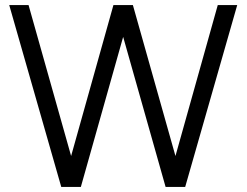

<svg xmlns="http://www.w3.org/2000/svg" viewBox="-20 -740 976 760"><path d="M222.5 0 16.5 -720H93L261.5 -122.5L429 -720H506L674.5 -122.5L842 -720H919L713 0H635.5L467.5 -594L300 0Z"/></svg>

Font: Vela Sans
Style: Regular
Weight: 400
Designer: Principal design: Mikhail Sharanda - project Manrope.
Design modification: Ravid Balaliev
Foundry: Mikhail Sharanda
Version: Version 1.001